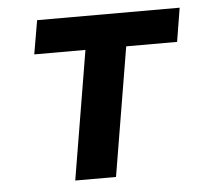

<svg xmlns="http://www.w3.org/2000/svg" viewBox="-44 -577 687 624"><g transform="rotate(-5 300.0 -265.0)"><path d="M177 0 247 -420H80L99 -530H564L546 -420H380L310 0Z"/></g></svg>

Font: Iosevka Curly XBdExObl
Style: Regular
Weight: 800
Width: 7
Italic angle: -9°
Monospace: yes
Designer: Belleve Invis
Foundry: Belleve Invis
Version: Version 11.1.0; ttfautohint (v1.8.3)